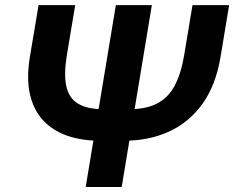

<svg xmlns="http://www.w3.org/2000/svg" viewBox="-20 -748 936 768"><path d="M750 -727.5H896.5L862.3 -521Q843.3 -406.7 789.6 -332.3Q735.8 -257.8 655.5 -221.4Q575.2 -185.1 477.1 -185.1H380.4Q306.6 -185.1 248.5 -205.3Q190.4 -225.6 152.1 -267.1Q113.8 -308.6 99.6 -371.8Q85.4 -435.1 99.6 -521L134.3 -727.5H280.8L247.6 -528.3Q234.9 -451.7 245.1 -403.6Q255.4 -355.5 292.2 -333.3Q329.1 -311 396 -311H495.6Q562.5 -311 606.9 -333.3Q651.4 -355.5 677.7 -403.6Q704.1 -451.7 716.8 -528.3ZM443.4 -727.5H587.4L466.8 0H322.8Z"/></svg>

Font: Inter 28pt
Style: Bold Italic
Weight: 700
Italic angle: -9.3988°
Designer: Rasmus Andersson
Foundry: rsms
Version: Version 4.001;git-66647c0bb